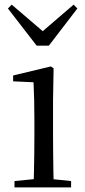

<svg xmlns="http://www.w3.org/2000/svg" viewBox="-20 -818 372 838"><path d="M43.3 0V-27.8L153.1 -38.6H184.5L290.3 -27.8V0ZM126.3 0Q127.3 -24.4 128.2 -65.3Q129.1 -106.3 129.6 -150.7Q130.1 -195.1 130.1 -228.5V-288.8Q130.1 -339.6 129.2 -380.6Q128.3 -421.6 126.3 -458.9L37.3 -463V-488.6L201.7 -528L213.9 -519.8L211.5 -380.2V-228.5Q211.5 -195.1 212 -150.7Q212.5 -106.3 213.1 -65.3Q213.7 -24.4 214.7 0ZM31.1 -797.8 194 -658.4H139.2L301.3 -797.8L317.6 -780.9L193.2 -618.7H140L14.6 -780.9Z"/></svg>

Font: Noto Serif SC ExtraLight
Style: Regular
Weight: 200
Designer: Ryoko NISHIZUKA 西塚涼子 (kana & ideographs); Frank Grießhammer (Latin, Greek & Cyrillic); Wenlong ZHANG 张文龙 (bopomofo); San
Foundry: Adobe
Version: Version 2.002-H1;hotconv 1.1.0;makeotfexe 2.6.0